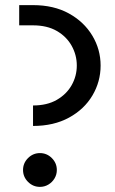

<svg xmlns="http://www.w3.org/2000/svg" viewBox="-20 -720 449 750"><path d="M109 -228V-308Q164 -308 202 -330Q240 -352 260 -387.5Q280 -423 280 -464Q280 -505 260 -541Q240 -577 202 -599Q164 -621 109 -621H55V-700H109Q190 -700 249 -667.5Q308 -635 340.5 -581Q373 -527 373 -464Q373 -401 341 -347Q309 -293 249.5 -260.5Q190 -228 109 -228ZM136 10Q109 10 89.5 -9.5Q70 -29 70 -56Q70 -83 89.5 -102.5Q109 -122 136 -122Q163 -122 182.5 -102.5Q202 -83 202 -56Q202 -38 193 -23Q184 -8 169 1Q154 10 136 10Z"/></svg>

Font: MuseoModerno SemiBold
Style: Regular
Weight: 400
Version: Version 1.001